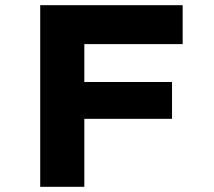

<svg xmlns="http://www.w3.org/2000/svg" viewBox="-20 -720 823 740"><path d="M135 0V-700H305V0ZM207 -262V-404H643V-262ZM215 -550V-700H684V-550Z"/></svg>

Font: Lexend Giga
Style: Bold
Weight: 700
Version: Version 1.007